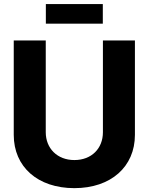

<svg xmlns="http://www.w3.org/2000/svg" viewBox="-20 -930 745 961"><path d="M352.1 11.7C535.6 11.7 655.3 -95.7 655.3 -254.9V-727.5H495.1V-268.1C495.1 -187 438.5 -128.9 352.1 -128.9C266.6 -128.9 209 -187.5 209 -268.1V-727.5H48.8V-254.9C48.8 -95.2 168.5 11.7 352.1 11.7ZM494.6 -909.7H209.5V-811.5H494.6Z"/></svg>

Font: Raveo Display
Style: Bold
Weight: 700
Designer: Jakub Foglar, Rasmus Andersson (Inter)
Foundry: Jakubfoglar.com
Version: Version 1.100;Glyphs 3.2.3 (3260)